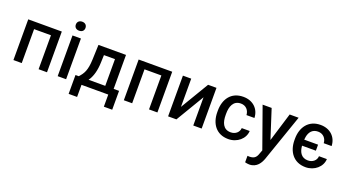

<svg xmlns="http://www.w3.org/2000/svg" viewBox="-62 -1427 4237 2341"><g transform="rotate(20 2056.0 -257.0)"><path d="M505.4 -528.3H69.8V0H177.7V-440.4H396.5V0H505.4Z M753.4 -528.3H644V0H753.4ZM636.7 -667.5C636.7 -633.8 659.7 -609.9 699.2 -609.9C739.3 -609.9 761.7 -633.8 761.7 -667.5C761.7 -701.7 739.3 -726.6 699.2 -726.6C659.7 -726.6 636.7 -701.7 636.7 -667.5Z M981 -528.3 974.1 -338.4C968.8 -193.8 938 -144.5 885.7 -87.4H843.3V157.2H953.1V0H1300.3V157.2H1408.7V-87.4H1338.4V-528.3ZM1025.4 -106C1057.1 -158.2 1080.1 -234.4 1083 -338.4L1086.4 -434.1H1229.5V-87.4H1012.7C1017.1 -93.3 1021 -99.6 1025.4 -106Z M1938 -528.3H1502.4V0H1610.4V-440.4H1829.1V0H1938Z M2184.6 -162.1V-528.3H2076.7V0H2184.6L2403.3 -366.2V0H2512.2V-528.3H2403.3Z M2858.9 -77.6C2757.8 -77.6 2730.5 -164.6 2730.5 -254.9V-273.4C2730.5 -362.3 2758.8 -450.7 2858.9 -450.7C2925.3 -450.7 2965.8 -402.8 2969.7 -341.3H3072.8C3068.8 -457 2984.9 -538.1 2859.4 -538.1C2699.2 -538.1 2622.6 -419.4 2622.6 -273.4V-254.9C2622.6 -108.9 2699.7 9.8 2859.4 9.8C2975.1 9.8 3068.8 -71.3 3072.8 -172.4H2969.7C2965.8 -115.7 2918.9 -77.6 2858.9 -77.6Z M3228 -528.3H3110.8L3297.9 -2.9L3279.8 45.9C3261.7 102.1 3232.4 122.6 3174.3 122.6C3169.4 122.6 3155.3 121.1 3150.9 121.1V205.1C3165 209 3187.5 213.4 3206.1 213.4C3306.6 213.4 3347.2 133.8 3366.7 81.1L3578.1 -528.3H3461.9L3348.1 -155.8Z M3913.1 -300.8H3733.4C3734.4 -313.5 3735.8 -326.2 3738.3 -338.4C3750 -400.9 3785.6 -450.7 3859.9 -450.7C3926.8 -450.7 3969.2 -402.3 3971.7 -341.3H4074.2C4070.3 -457 3986.3 -538.1 3861.3 -538.1C3702.1 -538.1 3623.5 -417.5 3623.5 -272.9V-255.4C3623.5 -110.8 3702.1 9.8 3861.8 9.8C3977.5 9.8 4070.3 -71.8 4074.2 -172.4H3971.7C3969.2 -115.7 3920.4 -77.6 3860.8 -77.6C3776.4 -77.6 3742.7 -139.2 3734.9 -210.9C3734.4 -214.8 3734.4 -218.8 3733.9 -222.7H3913.1Z"/></g></svg>

Font: Bert Sans Medium
Style: Regular
Weight: 500
Designer: Christian Robertson (Google), Cristiano Sobral
Foundry: Google, Cristiano Sobral
Version: Version 3.101